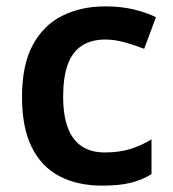

<svg xmlns="http://www.w3.org/2000/svg" viewBox="-20 -572 541 602"><path d="M300 10Q223 10 166.5 -19.5Q110 -49 79.5 -110.5Q49 -172 49 -268Q49 -368 82.5 -430.5Q116 -493 175 -522.5Q234 -552 310 -552Q361 -552 401 -542Q441 -532 469 -518L432 -419Q401 -431 370 -439.5Q339 -448 310 -448Q265 -448 235.5 -428Q206 -408 192 -368.5Q178 -329 178 -269Q178 -211 192.5 -172Q207 -133 236 -113.5Q265 -94 308 -94Q354 -94 389 -105Q424 -116 455 -135V-26Q424 -7 388.5 1.5Q353 10 300 10Z"/></svg>

Font: Noto Sans Devanagari SemiBold
Style: Regular
Weight: 600
Version: Version 2.003